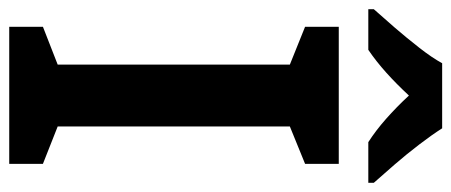

<svg xmlns="http://www.w3.org/2000/svg" viewBox="-306 -677 978 416"><g transform="rotate(90 183.0 -469.0)"><path d="M330 0H33V-73L115 -105V-608L33 -641V-714H330V-641L249 -608V-105L330 -73ZM253 -938Q267 -916 288 -888.5Q309 -861 331.5 -835Q354 -809 371 -790V-778H283Q258 -794 232.5 -816.5Q207 -839 182 -866Q157 -839 132.5 -817Q108 -795 83 -778H-5V-790Q13 -810 35 -835.5Q57 -861 78.5 -888.5Q100 -916 112 -938Z"/></g></svg>

Font: Noto Sans Display SemiBold
Style: Regular
Weight: 600
Designer: Monotype Design Team
Foundry: Monotype Imaging Inc.
Version: Version 2.003